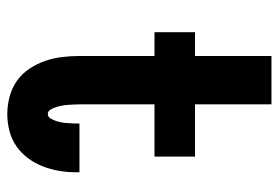

<svg xmlns="http://www.w3.org/2000/svg" viewBox="-142 -634 783 540"><g transform="rotate(90 250.0 -363.5)"><path d="M300 8Q276 8 251.5 1.5Q227 -5 207 -19Q187 -33 173 -54Q159 -75 151 -98Q143 -121 140 -145.5Q137 -170 137 -195V-406H70V-520H137V-735H273V-520H420V-406H273V-195Q273 -187 273.5 -178.5Q274 -170 274.5 -162Q275 -154 276.5 -146Q278 -138 280.5 -130Q283 -122 287.5 -114Q292 -106 300 -106Q308 -106 312.5 -113.5Q317 -121 319.5 -128.5Q322 -136 323.5 -143.5Q325 -151 325.5 -159Q326 -167 326.5 -175Q327 -183 327 -191V-195H464V-185Q464 -161 460 -137.5Q456 -114 447.5 -92Q439 -70 424.5 -50.5Q410 -31 390.5 -17.5Q371 -4 347.5 2Q324 8 300 8Z"/></g></svg>

Font: Iosevka Heavy
Style: Regular
Weight: 900
Monospace: yes
Designer: Belleve Invis
Foundry: Belleve Invis
Version: Version 32.5.0; ttfautohint (v1.8.4)